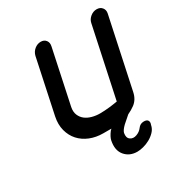

<svg xmlns="http://www.w3.org/2000/svg" viewBox="-169 -675 903 960"><g transform="rotate(-30 282.5 -195.5)"><path d="M469 -509Q473 -528 489.5 -541.5Q506 -555 526 -555Q546 -555 557 -541.5Q568 -528 564 -509L478 -105Q470 -66 442 -45Q423 -31 401 -21L361 14Q340 34 336 49Q331 76 346.5 87Q362 98 383 90.5Q404 83 416 66.5Q428 50 447 49Q466 48 472.5 57.5Q479 67 473 82Q469 103 454 118.5Q439 134 420.5 144Q402 154 382.5 159Q363 164 348 164Q303 164 277 133Q251 102 262 49Q266 31 284 7L292 -1H246Q204 -1 169.5 -15Q135 -29 112 -54.5Q89 -80 79.5 -116Q70 -152 79 -195L145 -506Q150 -527 166.5 -540.5Q183 -554 203 -554Q222 -554 232.5 -540.5Q243 -527 238 -506L172 -195Q167 -169 175 -150Q183 -131 198.5 -119Q214 -107 236 -101Q258 -95 282 -95Q295 -95 309.5 -96Q324 -97 338 -98.5Q352 -100 364 -102Q376 -104 383 -105Z"/></g></svg>

Font: VDS
Style: Italic
Weight: 400
Designer: artmaker
Foundry: artmaker
Version: Version 1.000 2009 initial release